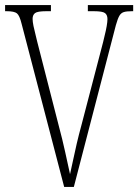

<svg xmlns="http://www.w3.org/2000/svg" viewBox="-20 -734 543 754"><path d="M65 -640Q57 -673 46.5 -681.5Q36 -690 6 -690H0V-714H180V-690H162Q127 -690 117.5 -682.5Q108 -675 108 -660Q108 -649 111.5 -632Q115 -615 119.5 -598Q124 -581 126 -571L209 -247Q226 -183 235.5 -139Q245 -95 255 -50Q262 -81 268 -109.5Q274 -138 281.5 -170.5Q289 -203 301 -247L385 -569Q387 -579 391.5 -596.5Q396 -614 399 -631.5Q402 -649 402 -659Q402 -675 392.5 -682.5Q383 -690 348 -690H325V-714H503V-690H498Q477 -690 466 -686.5Q455 -683 448.5 -671.5Q442 -660 435 -635L270 0H232Z"/></svg>

Font: Noto Serif Bengali ExtraCondensed ExtraLight
Style: Regular
Weight: 200
Width: 2
Designer: Juan Bruce, Universal Thirst, Indian Type Foundry and the Monotype Design Team.
Foundry: Monotype Imaging Inc.
Version: Version 2.003; ttfautohint (v1.8.4.7-5d5b)